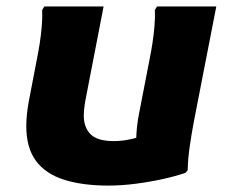

<svg xmlns="http://www.w3.org/2000/svg" viewBox="-20 -567 714 599"><path d="M62 -174Q62 -191.1 64 -210.7Q66 -230.2 70 -251.6L95.2 -382.8Q99.9 -405.6 104 -432.1Q108.1 -458.6 110.3 -485.5Q112.6 -512.4 111.6 -536L118.4 -546.8H303.2L246 -251.6Q243.7 -238.4 242.6 -226.7Q241.4 -215 241.4 -206.2Q241.4 -169 262.9 -147.9Q284.4 -126.8 334.8 -126.8Q363.6 -126.8 392.8 -133.9Q421.9 -140.9 445.6 -150.8L406 -96Q403.9 -120 405.7 -150.6Q407.6 -181.1 414 -213.6L446.8 -382.8Q451.5 -405.6 455.6 -432.1Q459.7 -458.6 461.9 -485.5Q464.2 -512.4 463.2 -536L470 -546.8H654.8L584.4 -185.6Q577.7 -150 572 -110.7Q566.2 -71.4 565.6 -36L558.8 -28Q528.8 -17.4 487.9 -8.4Q447 0.6 402.9 6.3Q358.8 12 318.8 12Q237.2 12 179.8 -6.3Q122.3 -24.5 92.1 -65.2Q62 -105.8 62 -174Z"/></svg>

Font: Kufam
Style: Italic
Weight: 400
Italic angle: -11°
Designer: Artur Schmal
Foundry: Original Type
Version: Version 1.301; ttfautohint (v1.8.3)